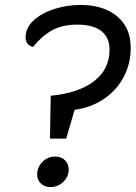

<svg xmlns="http://www.w3.org/2000/svg" viewBox="-20 -752 551 780"><path d="M186 -363Q300 -374 362.5 -422.5Q425 -471 425 -550Q425 -600 391.5 -626Q358 -652 294 -652Q232 -652 190 -628Q148 -604 114 -561Q84 -570 84 -600Q84 -640 117.5 -670Q151 -700 202.5 -716Q254 -732 307 -732Q400 -732 455.5 -686Q511 -640 511 -558Q511 -491 481 -436.5Q451 -382 399 -348Q347 -314 283 -306L249 -189H183ZM131 -43Q131 -73 152.5 -94.5Q174 -116 204 -116Q229 -116 244 -101Q259 -86 259 -63Q259 -34 237 -13Q215 8 185 8Q161 8 146 -6.5Q131 -21 131 -43Z"/></svg>

Font: Thasadith
Style: Bold Italic
Weight: 700
Italic angle: -9°
Designer: Cadson Demak Co.,Ltd.
Foundry: Cadson Demak Co.,Ltd.
Version: Version 1.000; ttfautohint (v1.6)